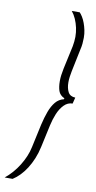

<svg xmlns="http://www.w3.org/2000/svg" viewBox="-172 -784 486 976"><g transform="rotate(10 71.5 -296.5)"><path d="M-73 150Q-53 134 -35 113.5Q-17 93 -2.5 69.5Q12 46 22 22Q32 -2 37 -26L63 -146Q72 -185 83.5 -216Q95 -247 112 -267.5Q129 -288 155 -294L156 -299Q132 -310 125 -331Q118 -352 118 -381Q118 -396 120 -412Q122 -428 126 -447L152 -567Q154 -579 155.5 -591.5Q157 -604 157 -616Q157 -640 152 -663Q147 -686 138 -706.5Q129 -727 116 -743H157Q164 -736 172 -723Q180 -710 186 -693.5Q192 -677 196 -658.5Q200 -640 200 -619Q200 -604 198.5 -588.5Q197 -573 193 -557L169 -441Q166 -426 164 -411.5Q162 -397 162 -383Q162 -353 172.5 -333Q183 -313 210 -312L202 -280Q177 -280 158 -260.5Q139 -241 127 -212Q115 -183 108 -151L83 -36Q76 -3 64 26Q52 55 37 78.5Q22 102 4.5 120Q-13 138 -32 150Z"/></g></svg>

Font: Saira Condensed ExtraLight
Style: Italic
Weight: 250
Width: 3
Italic angle: -12°
Designer: Hector Gatti with collaboration of the Omnibus-Type team
Foundry: Omnibus-Type
Version: Version 1.101